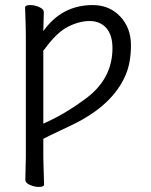

<svg xmlns="http://www.w3.org/2000/svg" viewBox="-20 -727 596 758"><path d="M151 -179V-105L152 -67L154 1Q154 11 134 11Q116 11 98 3Q80 -5 80 -17L82 -105V-590L81 -639L79 -697Q79 -707 99 -707Q117 -707 135 -699Q153 -691 153 -679Q153 -658 152 -643L151 -604Q224 -707 346 -707Q412 -707 454.5 -662Q497 -617 497 -548.5Q497 -480 476 -431Q425 -311 265 -234Q222 -213 185 -196Q164 -186 151 -179ZM151 -528V-239Q230 -273 312 -333Q424 -412 424 -537Q424 -589 399.5 -616.5Q375 -644 334 -644Q293 -644 248.5 -621.5Q204 -599 156 -533Q154 -530 151 -528Z"/></svg>

Font: LXGW WenKai
Style: Regular
Weight: 400
Designer: LXGW / Fontworks Inc.
Foundry: LXGW / Fontworks Inc.
Version: Version 1.520; June 14, 2025